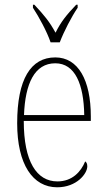

<svg xmlns="http://www.w3.org/2000/svg" viewBox="-20 -786 452 816"><path d="M195 -606H234C251 -651 284 -715 310 -753V-766H304C263 -723 240 -695 216 -647C190 -695 166 -723 126 -766H120V-753C145 -715 180 -651 195 -606ZM223 10C306 10 351 -48 351 -79C351 -91 347 -97 342 -100C324 -56 287 -15 224 -15C136 -15 81 -99 81 -272H366V-291C366 -446 312 -542 215 -542C111 -542 53 -450 53 -262C53 -88 119 10 223 10ZM338 -297H82C87 -431 127 -517 215 -517C299 -517 336 -428 338 -297Z"/></svg>

Font: Noto Serif Hebrew Condensed Thin
Style: Regular
Weight: 100
Width: 3
Designer: Monotype Design Team
Foundry: Monotype Imaging Inc.
Version: Version 2.004